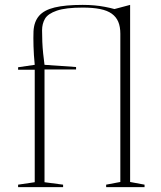

<svg xmlns="http://www.w3.org/2000/svg" viewBox="-20 -765 657 785"><path d="M54 0V-10L122 -20V-480H54V-490L122 -500Q118 -540 117 -576Q116 -612 117 -637Q119 -676 139.5 -700Q160 -724 203.5 -734.5Q247 -745 318 -745Q343 -745 365.5 -743Q388 -741 409 -737Q430 -733 448 -728L512 -745V-21L571 -10V0H414V-10L472 -21V-627Q472 -656 463.5 -676Q455 -696 437 -709Q419 -722 389.5 -728Q360 -734 318 -734Q249 -734 212.5 -721.5Q176 -709 164 -688.5Q152 -668 152 -641Q152 -618 153 -594Q154 -570 156.5 -546Q159 -522 162 -500L291 -491V-481H162V-20L238 -10V0Z"/></svg>

Font: Kalnia ExtraLight
Style: Regular
Weight: 250
Designer: Frida Medrano
Foundry: Frida Medrano
Version: Version 1.105